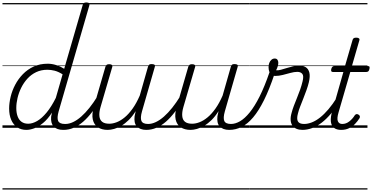

<svg xmlns="http://www.w3.org/2000/svg" viewBox="-20 -1035 3014 1555"><path d="M194 17Q151 17 119.5 -4Q88 -25 71 -64Q54 -103 54 -156Q54 -200 66 -250.5Q78 -301 103 -348.5Q128 -396 165.5 -434.5Q203 -473 253 -496Q303 -519 367 -519Q400 -519 435 -508Q470 -497 500 -478L650 -995Q653 -1006 659.5 -1010.5Q666 -1015 679 -1015Q697 -1015 702 -1008Q707 -1001 703 -989L455 -133Q440 -80 451 -55.5Q462 -31 506 -31Q515 -31 519 -23.5Q523 -16 521.5 -7Q520 2 513 9.5Q506 17 492 17Q466 17 446.5 10Q427 3 414.5 -10.5Q402 -24 397 -43.5Q392 -63 394 -89L401 -123Q366 -69 328.5 -38.5Q291 -8 256.5 4.5Q222 17 194 17ZM208 -33Q243 -33 281 -55Q319 -77 357.5 -123.5Q396 -170 432 -242L487 -433Q452 -455 422 -462.5Q392 -470 364 -470Q313 -470 272.5 -450.5Q232 -431 202 -398Q172 -365 152 -324.5Q132 -284 122 -241.5Q112 -199 112 -160Q112 -122 122.5 -93Q133 -64 154.5 -48.5Q176 -33 208 -33ZM0 490H633V500H0ZM0 -20H633V0H0ZM0 -505H633V-500H0ZM0 -1010H633V-1000H0Z M495 17Q484 17 479 9.5Q474 2 476 -7Q478 -16 486 -23.5Q494 -31 509 -31Q540 -31 572.5 -46.5Q605 -62 638 -91Q671 -120 704.5 -162Q738 -204 770 -256Q777 -267 786 -266Q795 -265 800 -257Q805 -249 799 -238Q764 -178 728 -130.5Q692 -83 655 -50.5Q618 -18 577.5 -0.5Q537 17 495 17ZM633 490V500ZM633 -20V0ZM633 -505V-500ZM633 -1010V-1000Z M852 17Q805 17 773 -4Q741 -25 731.5 -67.5Q722 -110 741 -174L834 -495Q838 -506 844.5 -510.5Q851 -515 864 -515Q880 -515 886.5 -509Q893 -503 889 -492L794 -167Q782 -125 785 -94.5Q788 -64 807.5 -48.5Q827 -33 865 -33Q894 -33 926 -45.5Q958 -58 990.5 -85Q1023 -112 1054 -155.5Q1085 -199 1112 -261L1179 -496Q1183 -508 1189 -512Q1195 -516 1208 -516Q1225 -516 1231.5 -510.5Q1238 -505 1234 -494L1130 -133Q1115 -80 1125.5 -55.5Q1136 -31 1180 -31Q1190 -31 1193.5 -23.5Q1197 -16 1195.5 -7Q1194 2 1186.5 9.5Q1179 17 1165 17Q1139 17 1119.5 9.5Q1100 2 1087.5 -12Q1075 -26 1071 -46.5Q1067 -67 1070 -93L1079 -135Q1052 -92 1022.5 -63Q993 -34 963 -16.5Q933 1 904.5 9Q876 17 852 17ZM633 490H1304V500H633ZM633 -20H1304V0H633ZM633 -505H1304V-500H633ZM633 -1010H1304V-1000H633Z M1165 17Q1154 17 1149 9.5Q1144 2 1146 -7Q1148 -16 1156 -23.5Q1164 -31 1179 -31Q1210 -31 1242.5 -46.5Q1275 -62 1308 -91Q1341 -120 1374.5 -162Q1408 -204 1440 -256Q1447 -267 1456 -266Q1465 -265 1470 -257Q1475 -249 1469 -238Q1434 -178 1398 -130.5Q1362 -83 1325 -50.5Q1288 -18 1247.5 -0.5Q1207 17 1165 17ZM1303 490V500ZM1303 -20V0ZM1303 -505V-500ZM1303 -1010V-1000Z M1523 17Q1476 17 1444 -4Q1412 -25 1402.5 -67.5Q1393 -110 1412 -174L1505 -495Q1509 -506 1515.5 -510.5Q1522 -515 1535 -515Q1551 -515 1557.5 -509Q1564 -503 1560 -492L1465 -167Q1453 -125 1456 -94.5Q1459 -64 1478.5 -48.5Q1498 -33 1536 -33Q1565 -33 1597 -45.5Q1629 -58 1661.5 -85Q1694 -112 1725 -155.5Q1756 -199 1783 -261L1850 -496Q1854 -508 1860 -512Q1866 -516 1879 -516Q1896 -516 1902.5 -510.5Q1909 -505 1905 -494L1801 -133Q1786 -80 1796.5 -55.5Q1807 -31 1851 -31Q1861 -31 1864.5 -23.5Q1868 -16 1866.5 -7Q1865 2 1857.5 9.5Q1850 17 1836 17Q1810 17 1790.5 9.5Q1771 2 1758.5 -12Q1746 -26 1742 -46.5Q1738 -67 1741 -93L1750 -135Q1723 -92 1693.5 -63Q1664 -34 1634 -16.5Q1604 1 1575.5 9Q1547 17 1523 17ZM1304 490H1975V500H1304ZM1304 -20H1975V0H1304ZM1304 -505H1975V-500H1304ZM1304 -1010H1975V-1000H1304Z M1836 17Q1823 17 1819 9.5Q1815 2 1818 -7Q1821 -16 1829.5 -23.5Q1838 -31 1850 -31Q1886 -31 1924 -53Q1962 -75 2002 -124Q2042 -173 2082.5 -253.5Q2123 -334 2163 -451Q2165 -456 2172.5 -457.5Q2180 -459 2188 -457Q2196 -455 2201 -450Q2206 -445 2203 -435Q2161 -310 2118 -223.5Q2075 -137 2030 -84Q1985 -31 1937 -7Q1889 17 1836 17ZM1974 490H1999V500H1974ZM1974 -20H1999V0H1974ZM1974 -505H1999V-500H1974ZM1974 -1010H1999V-1000H1974Z M2430 17Q2402 17 2381 8Q2360 -1 2348 -18.5Q2336 -36 2334 -62Q2332 -88 2342 -122Q2348 -146 2359.5 -177Q2371 -208 2385 -241.5Q2399 -275 2411 -309.5Q2423 -344 2430 -374Q2442 -420 2428.5 -436.5Q2415 -453 2388 -453Q2363 -453 2332.5 -444.5Q2302 -436 2270 -428Q2238 -420 2210 -420Q2192 -420 2179.5 -429Q2167 -438 2161 -454.5Q2155 -471 2155 -492Q2155 -510 2161 -525.5Q2167 -541 2178.5 -551Q2190 -561 2205 -561Q2220 -561 2227 -551Q2234 -541 2234 -526Q2234 -514 2229 -497Q2224 -480 2216 -466Q2233 -464 2255 -470Q2277 -476 2302.5 -484Q2328 -492 2354 -498Q2380 -504 2404 -504Q2435 -504 2456.5 -490.5Q2478 -477 2485.5 -447Q2493 -417 2481 -367Q2474 -338 2462 -304.5Q2450 -271 2436.5 -237Q2423 -203 2411 -172Q2399 -141 2393 -116Q2381 -72 2393 -51.5Q2405 -31 2443 -31Q2453 -31 2457.5 -23.5Q2462 -16 2460.5 -7Q2459 2 2451 9.5Q2443 17 2430 17ZM2000 490H2568V500H2000ZM2000 -20H2568V0H2000ZM2000 -505H2568V-500H2000ZM2000 -1010H2568V-1000H2000Z M2429 17Q2418 17 2413 9.5Q2408 2 2410 -7Q2412 -16 2420 -23.5Q2428 -31 2443 -31Q2473 -31 2506 -44Q2539 -57 2572.5 -83.5Q2606 -110 2640 -150Q2674 -190 2708 -244Q2716 -256 2725 -254.5Q2734 -253 2738.5 -244Q2743 -235 2737 -225Q2700 -162 2662 -116.5Q2624 -71 2585.5 -41.5Q2547 -12 2507.5 2.5Q2468 17 2429 17ZM2567 490V500ZM2567 -20V0ZM2567 -505V-500ZM2567 -1010V-1000Z M2743 17Q2706 17 2684.5 0Q2663 -17 2659.5 -52Q2656 -87 2672 -139L2761 -452H2676Q2666 -452 2663 -458.5Q2660 -465 2663 -477Q2667 -489 2672.5 -494.5Q2678 -500 2689 -500H2774L2835 -710Q2838 -721 2844.5 -725.5Q2851 -730 2865 -730Q2881 -730 2887.5 -724Q2894 -718 2890 -707L2830 -500H2959Q2970 -500 2972.5 -494Q2975 -488 2972 -476Q2969 -463 2963 -457.5Q2957 -452 2946 -452H2817L2722 -125Q2707 -75 2716.5 -53Q2726 -31 2752 -31Q2783 -31 2809.5 -52Q2836 -73 2853 -101Q2858 -108 2865.5 -110.5Q2873 -113 2883 -107Q2893 -101 2894.5 -93.5Q2896 -86 2892 -78Q2877 -54 2856 -32Q2835 -10 2807 3.5Q2779 17 2743 17ZM2568 490H2956V500H2568ZM2568 -20H2956V0H2568ZM2568 -505H2956V-500H2568ZM2568 -1010H2956V-1000H2568Z"/></svg>

Font: Playwrite TZ Guides
Style: Regular
Weight: 400
Designer: Veronika Burian, José Scaglione
Foundry: TypeTogether
Version: Version 1.003